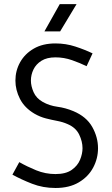

<svg xmlns="http://www.w3.org/2000/svg" viewBox="-20 -914 550 943"><path d="M252.4 9.3Q190.9 9.3 137.7 -11.5Q84.5 -32.2 41 -56.2L74.7 -117.7Q112.3 -96.2 157.7 -77.6Q203.1 -59.1 252.4 -59.1Q303.2 -59.1 332.3 -79.6Q361.3 -100.1 373.3 -129.6Q385.3 -159.2 385.3 -186Q385.3 -219.2 368.7 -253.4Q352.1 -287.6 311.5 -304.7Q288.6 -314.9 261.2 -320.1Q233.9 -325.2 205.3 -332.5Q176.8 -339.8 149.4 -355.5Q100.6 -384.3 78.1 -428.2Q55.7 -472.2 55.7 -518.1Q55.7 -566.9 78.9 -608.4Q102.1 -649.9 146 -675.3Q189.9 -700.7 252.4 -700.7Q303.2 -700.7 349.6 -685.5Q396 -670.4 434.6 -651.9L405.3 -588.9Q373.5 -604.5 334 -618.4Q294.4 -632.3 252.4 -632.3Q210.4 -632.3 183.8 -615.7Q157.2 -599.1 144.5 -573Q131.8 -546.9 131.8 -518.1Q131.8 -491.2 145 -461.2Q158.2 -431.2 190.4 -413.1Q222.7 -395 262.2 -389.6Q301.8 -384.3 340.3 -368.2Q404.3 -341.3 432.9 -290.8Q461.4 -240.2 461.4 -186Q461.4 -135.3 437.5 -90.6Q413.6 -45.9 366.9 -18.3Q320.3 9.3 252.4 9.3ZM356 -893.6 275.4 -759.8H198.2L273.4 -893.6Z"/></svg>

Font: Gidole
Style: Regular
Weight: 400
Version: Version 2.100; ttfautohint (v1.8.4.7-5d5b)